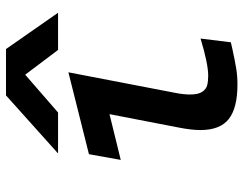

<svg xmlns="http://www.w3.org/2000/svg" viewBox="-106 -697 812 640"><g transform="rotate(-90 300.0 -377.0)"><path d="M186.5 -115Q186.5 -145.5 195 -188L239.5 -418L87 -380.5L106 -486.5L379 -555L310.5 -199Q305 -171.5 305 -149.5Q305 -122.5 313.8 -109.2Q322.5 -96 335.5 -92.5Q348.5 -89 367.5 -89Q407.5 -89 491.5 -114.5L479 -13.5L457 -8.5Q416 0.5 391 4.5Q366 8.5 338 8.5Q260 8.5 223.2 -20.5Q186.5 -49.5 186.5 -115ZM302 -763H456.5L577.5 -589.5H453.5L371 -699L245 -589.5H108.5Z"/></g></svg>

Font: JuliaMono SemiBoldItalic
Style: Regular
Weight: 600
Italic angle: -9°
Monospace: yes
Designer: cormullion
Foundry: corm
Version: Version 0.049; ttfautohint (v1.8.4)